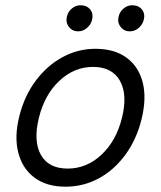

<svg xmlns="http://www.w3.org/2000/svg" viewBox="-20 -694 607 724"><path d="M226.7 10Q155.8 10 110 -24.2Q64.2 -58.3 48.8 -118.8Q33.3 -179.2 53.3 -257.5Q72.5 -333.3 115 -390Q157.5 -446.7 215.4 -478.3Q273.3 -510 340 -510Q411.7 -510 457.5 -476.2Q503.3 -442.5 518.3 -382.5Q533.3 -322.5 513.3 -242.5Q494.2 -166.7 452.1 -109.6Q410 -52.5 352.1 -21.2Q294.2 10 226.7 10ZM235 -58.3Q306.7 -58.3 362.5 -110.4Q418.3 -162.5 440 -250Q461.7 -337.5 432.1 -389.6Q402.5 -441.7 330.8 -441.7Q260 -441.7 204.2 -389.6Q148.3 -337.5 126.7 -250Q105 -161.7 134.2 -110Q163.3 -58.3 235 -58.3ZM470 -575.8Q447.5 -575.8 434.6 -592.9Q421.7 -610 427.5 -632.5Q431.7 -650 446.2 -662.1Q460.8 -674.2 478.3 -674.2Q502.5 -674.2 515.4 -657.9Q528.3 -641.7 521.7 -617.5Q516.7 -600 502.1 -587.9Q487.5 -575.8 470 -575.8ZM275 -575.8Q252.5 -575.8 239.6 -592.9Q226.7 -610 232.5 -632.5Q236.7 -650 251.2 -662.1Q265.8 -674.2 283.3 -674.2Q307.5 -674.2 320.4 -657.9Q333.3 -641.7 326.7 -617.5Q321.7 -600 307.1 -587.9Q292.5 -575.8 275 -575.8Z"/></svg>

Font: Funnel Sans Light Light
Style: Italic
Weight: 300
Italic angle: -14.036°
Version: Version 1.000